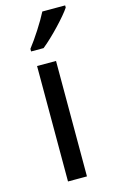

<svg xmlns="http://www.w3.org/2000/svg" viewBox="-119 -813 515 861"><g transform="rotate(-15 138.5 -383.0)"><path d="M76 -606H134C182 -644 255 -722 277 -756V-766H171C150 -724 106 -656 76 -618ZM173 0V-536H85V0Z"/></g></svg>

Font: Noto Sans Sunuwar
Style: Regular
Weight: 400
Designer: Anshuman Pandey
Foundry: Jamra Patel LLC
Version: Version 1.000